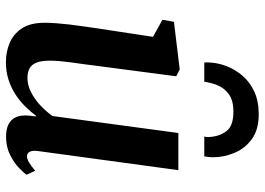

<svg xmlns="http://www.w3.org/2000/svg" viewBox="-140 -724 874 633"><g transform="rotate(90 296.5 -407.0)"><path d="M184 10Q151.5 10 122 -2Q92.5 -14 73.8 -41.5Q55 -69 54.5 -116Q54.5 -133.5 56 -154.5Q57.5 -175.5 60.2 -199Q63 -222.5 66.5 -246.2Q70 -270 73 -291.5L101 -475L44.5 -506L51.5 -544L208.5 -563L231 -551.5L196.5 -289Q194 -267.5 191 -246.2Q188 -225 185.2 -204.8Q182.5 -184.5 181 -167Q179.5 -149.5 179.5 -135.5Q179.5 -107 186 -90.8Q192.5 -74.5 205.2 -67.8Q218 -61 236.5 -61Q260 -61 283.2 -72.8Q306.5 -84.5 326.8 -103.5Q347 -122.5 362 -143.5L418 -558.5H540.5L477.5 -96Q475 -77 480 -68.2Q485 -59.5 494.5 -59.5Q503.5 -59.5 514 -65.5Q524.5 -71.5 542.5 -86.5L555.5 -58Q550 -49.5 533.2 -33.2Q516.5 -17 490.2 -3.8Q464 9.5 430.5 9.5Q395.5 9.5 378.2 -6.2Q361 -22 360.5 -48.5Q360 -51 360 -55.8Q360 -60.5 360.8 -66.2Q361.5 -72 362 -78Q362.5 -84 363.5 -89L362 -90Q348 -71.5 330.5 -53.8Q313 -36 290.8 -21.5Q268.5 -7 242 1.5Q215.5 10 184 10ZM185.5 -644Q185.5 -648 185.2 -652Q185 -656 185.5 -660.5Q186.5 -688 197.2 -716.5Q208 -745 228.8 -769.5Q249.5 -794 281.2 -808.8Q313 -823.5 356.5 -823.5Q406.5 -823.5 437.5 -801.2Q468.5 -779 483.2 -744.2Q498 -709.5 498 -672Q498 -665 497 -657.2Q496 -649.5 495 -644H430Q431 -648.5 431.2 -653.2Q431.5 -658 431 -663.5Q428.5 -695.5 411.2 -717.8Q394 -740 347.5 -740Q310 -740 289.5 -724.5Q269 -709 260.2 -686.8Q251.5 -664.5 249 -644Z"/></g></svg>

Font: Merriweather 28pt SemiBold
Style: Italic
Weight: 600
Italic angle: -7.8°
Version: Version 2.101